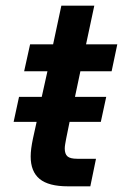

<svg xmlns="http://www.w3.org/2000/svg" viewBox="-20 -656 433 676"><path d="M96 -168 109 -227H28L47 -315H127L147 -405H65L86 -500H167L196 -636H312L283 -500H393L373 -405H263L244 -315H354L335 -227H225L213 -168Q211 -157 209.5 -148.5Q208 -140 208 -133Q208 -114 217.5 -105.5Q227 -97 252 -97H318L298 0H219Q151 0 119.5 -26Q88 -52 88 -105Q88 -118 90 -133.5Q92 -149 96 -168Z"/></svg>

Font: Wix Madefor Text SemiBold
Style: Italic
Weight: 600
Italic angle: -12°
Designer: Dalton Maag Ltd
Foundry: Dalton Maag Ltd
Version: Version 3.100